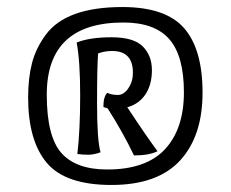

<svg xmlns="http://www.w3.org/2000/svg" viewBox="-20 -738 656 546"><path d="M285 -474Q298 -468 315 -468Q332 -468 345 -487Q358 -506 358 -531Q358 -593 299 -593Q277 -593 259 -586Q256 -549 256 -443.5Q256 -338 266 -305Q247 -298 231.5 -298Q216 -298 200 -300Q208 -369 208 -466.5Q208 -564 198 -617Q235 -632 297.5 -632Q360 -632 386 -606Q412 -580 412 -538.5Q412 -497 393.5 -469.5Q375 -442 342 -433Q398 -348 428 -308Q404 -296 361 -296Q330 -361 286 -430Q284 -430 274 -434Q274 -463 285 -474ZM60 -461Q60 -516 71 -558.5Q82 -601 110 -639Q168 -718 328 -718Q451 -718 503.5 -658Q556 -598 556 -474.5Q556 -351 492 -281.5Q428 -212 297 -212Q166 -212 113 -275Q60 -338 60 -461ZM331 -674Q113 -674 113 -469Q113 -350 154.5 -303Q196 -256 285 -256Q396 -256 449.5 -314Q503 -372 503 -475.5Q503 -579 461.5 -626.5Q420 -674 331 -674Z"/></svg>

Font: Port Lligat Sans
Style: Regular
Weight: 400
Designer: Dario Muhafara, Eduardo Rodriguez Tunni
Foundry: Tipo
Version: Version 1.002